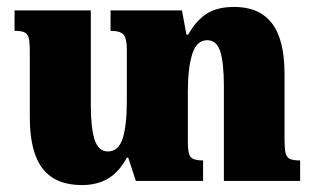

<svg xmlns="http://www.w3.org/2000/svg" viewBox="-20 -522 907 554"><path d="M846 -59V0H626V-273Q626 -341 615.5 -373.5Q605 -406 578 -406Q547 -406 534.5 -365.5Q522 -325 522 -257V-112Q522 -78 530.5 -68.5Q539 -59 566 -59V0H372L350 -67H346Q323 -25 291.5 -6.5Q260 12 216 12Q140 12 103 -35.5Q66 -83 66 -184V-373Q66 -400 63 -412Q60 -424 51 -428.5Q42 -433 22 -433V-492H242V-220Q242 -153 253 -119Q264 -85 291 -85Q322 -85 334 -122.5Q346 -160 346 -232V-378Q346 -411 336.5 -422Q327 -433 299 -433V-492H505L518 -422H523Q546 -463 576.5 -482.5Q607 -502 656 -502Q728 -502 764.5 -455Q801 -408 801 -308V-119Q801 -93 804 -80.5Q807 -68 816.5 -63.5Q826 -59 846 -59Z"/></svg>

Font: Noto Serif Armenian Black Narrow
Style: Regular
Weight: 900
Width: 4
Designer: Monotype Design team
Foundry: Monotype Imaging Inc.
Version: Version 1.000